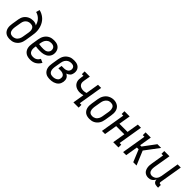

<svg xmlns="http://www.w3.org/2000/svg" viewBox="295 -2069 3410 3410"><g transform="rotate(45 2000.0 -363.5)"><path d="M202 8Q174 8 146.5 1.5Q119 -5 97.5 -20Q76 -35 61.5 -58Q47 -81 41 -107.5Q35 -134 35.5 -162.5Q36 -191 41 -219L62 -349Q66 -373 74 -396Q82 -419 96 -439.5Q110 -460 130 -476.5Q150 -493 172.5 -503.5Q195 -514 218.5 -518.5Q242 -523 266 -523Q292 -523 316 -516Q340 -509 357 -493Q349 -524 335 -552.5Q321 -581 299.5 -604Q278 -627 250.5 -643Q223 -659 193 -667L211 -735Q244 -728 274 -713.5Q304 -699 329.5 -679Q355 -659 375 -633.5Q395 -608 409.5 -578Q424 -548 432.5 -515.5Q441 -483 444 -449.5Q447 -416 443.5 -380.5Q440 -345 434 -311L413 -181Q409 -156 401 -131.5Q393 -107 379 -84.5Q365 -62 345 -43.5Q325 -25 301.5 -13Q278 -1 252.5 3.5Q227 8 202 8ZM204 -62Q220 -62 236.5 -66Q253 -70 268 -78.5Q283 -87 295 -100Q307 -113 315.5 -128.5Q324 -144 328.5 -160Q333 -176 336 -192L357 -316Q359 -333 360 -349.5Q361 -366 358 -381.5Q355 -397 347.5 -411Q340 -425 328 -434.5Q316 -444 300.5 -448Q285 -452 268 -452Q252 -452 237 -449.5Q222 -447 207.5 -439.5Q193 -432 181 -421Q169 -410 160 -396.5Q151 -383 146.5 -368Q142 -353 139 -338L117 -208Q115 -191 114 -173.5Q113 -156 115.5 -139.5Q118 -123 124.5 -108Q131 -93 143 -82.5Q155 -72 171 -67Q187 -62 204 -62Z M718 8Q689 8 660.5 2.5Q632 -3 608 -17.5Q584 -32 567.5 -54.5Q551 -77 543.5 -104Q536 -131 536 -160.5Q536 -190 541 -219L562 -349Q566 -374 574.5 -399Q583 -424 597 -446.5Q611 -469 631 -487.5Q651 -506 675 -517.5Q699 -529 724.5 -533.5Q750 -538 775 -538Q799 -538 823.5 -534Q848 -530 869 -519.5Q890 -509 906 -492.5Q922 -476 931.5 -454.5Q941 -433 944 -408.5Q947 -384 943 -360Q940 -338 929 -316.5Q918 -295 901.5 -278.5Q885 -262 863.5 -251Q842 -240 820 -234Q798 -228 775.5 -226Q753 -224 731 -224Q703 -224 675.5 -225.5Q648 -227 622 -232L617 -208Q615 -190 614 -171.5Q613 -153 617 -136.5Q621 -120 629.5 -105Q638 -90 652 -80Q666 -70 683 -66Q700 -62 718 -62Q736 -62 755 -66.5Q774 -71 790.5 -81.5Q807 -92 820 -107Q833 -122 842 -139L911 -108Q897 -82 876 -59Q855 -36 829.5 -20.5Q804 -5 775 1.5Q746 8 718 8ZM749 -293Q749 -293 749 -293Q749 -293 750 -293Q768 -293 787 -296.5Q806 -300 823 -309.5Q840 -319 852 -336Q864 -353 867 -371Q870 -391 865 -410.5Q860 -430 846.5 -443.5Q833 -457 813.5 -462.5Q794 -468 774 -468Q758 -468 741 -464.5Q724 -461 709 -452.5Q694 -444 681.5 -431Q669 -418 660.5 -402.5Q652 -387 647 -370.5Q642 -354 639 -338L633 -302Q661 -296 690.5 -294.5Q720 -293 749 -293Z M1211 8Q1181 8 1153 2.5Q1125 -3 1102.5 -18Q1080 -33 1064.5 -55.5Q1049 -78 1042 -105Q1035 -132 1035.5 -161Q1036 -190 1041 -219L1062 -349Q1067 -375 1075 -399.5Q1083 -424 1097.5 -447Q1112 -470 1133 -488Q1154 -506 1178 -518Q1202 -530 1228 -534Q1254 -538 1279 -538Q1302 -538 1324.5 -534.5Q1347 -531 1367 -522Q1387 -513 1402.5 -498Q1418 -483 1427.5 -463Q1437 -443 1439 -420Q1441 -397 1437 -374Q1434 -357 1427 -340Q1420 -323 1407.5 -310Q1395 -297 1378.5 -287.5Q1362 -278 1345 -272Q1364 -263 1379.5 -249Q1395 -235 1404 -216Q1413 -197 1414.5 -175Q1416 -153 1413 -132Q1409 -110 1400 -89Q1391 -68 1375 -51Q1359 -34 1339 -22.5Q1319 -11 1297.5 -4Q1276 3 1254 5.5Q1232 8 1211 8ZM1213 -62Q1226 -62 1239 -63.5Q1252 -65 1265 -69Q1278 -73 1290 -79.5Q1302 -86 1312.5 -95.5Q1323 -105 1328.5 -117.5Q1334 -130 1336 -143Q1338 -157 1336.5 -171.5Q1335 -186 1328.5 -197.5Q1322 -209 1311.5 -217Q1301 -225 1288.5 -230Q1276 -235 1261.5 -237Q1247 -239 1233 -239H1179L1190 -309H1245Q1257 -309 1269 -310Q1281 -311 1293 -314.5Q1305 -318 1317 -324Q1329 -330 1338 -339Q1347 -348 1352.5 -359.5Q1358 -371 1360 -383Q1363 -401 1358.5 -418.5Q1354 -436 1342 -447.5Q1330 -459 1313 -463.5Q1296 -468 1278 -468Q1261 -468 1244 -464.5Q1227 -461 1211.5 -452.5Q1196 -444 1183 -431Q1170 -418 1161 -403Q1152 -388 1147 -371.5Q1142 -355 1139 -338L1117 -208Q1115 -190 1114 -172Q1113 -154 1116 -137.5Q1119 -121 1127 -106Q1135 -91 1148 -80.5Q1161 -70 1178 -66Q1195 -62 1213 -62Z M1796 0 1832 -215Q1812 -209 1791.5 -206Q1771 -203 1750 -203Q1722 -203 1695.5 -209.5Q1669 -216 1646.5 -229Q1624 -242 1607.5 -262.5Q1591 -283 1583 -308.5Q1575 -334 1576 -362Q1577 -390 1582 -418L1589 -460H1548V-530H1679L1658 -406Q1655 -389 1654.5 -371Q1654 -353 1660 -336.5Q1666 -320 1677 -307.5Q1688 -295 1703 -287Q1718 -279 1735 -275Q1752 -271 1770 -271Q1788 -271 1806.5 -274Q1825 -277 1843 -283L1884 -530H1963L1887 -70H1928V0Z M2202 8Q2174 8 2146.5 1.5Q2119 -5 2097.5 -20Q2076 -35 2061.5 -58Q2047 -81 2041 -107.5Q2035 -134 2035.5 -162.5Q2036 -191 2041 -219L2062 -349Q2066 -374 2074.5 -398.5Q2083 -423 2097 -445.5Q2111 -468 2130.5 -486.5Q2150 -505 2174 -517Q2198 -529 2223 -535Q2248 -541 2273 -541Q2302 -541 2328.5 -533Q2355 -525 2377 -510Q2399 -495 2413.5 -472Q2428 -449 2434 -422.5Q2440 -396 2439.5 -367.5Q2439 -339 2434 -311L2413 -181Q2409 -156 2401 -131.5Q2393 -107 2379 -84.5Q2365 -62 2345 -43.5Q2325 -25 2301.5 -13Q2278 -1 2252.5 3.5Q2227 8 2202 8ZM2204 -62Q2220 -62 2236.5 -66Q2253 -70 2268 -78.5Q2283 -87 2295 -100Q2307 -113 2315.5 -128.5Q2324 -144 2328.5 -160Q2333 -176 2336 -192L2358 -322Q2361 -339 2361.5 -356.5Q2362 -374 2359.5 -390.5Q2357 -407 2350.5 -422.5Q2344 -438 2331.5 -448.5Q2319 -459 2303 -463.5Q2287 -468 2269 -468Q2253 -468 2236.5 -464Q2220 -460 2205.5 -451Q2191 -442 2179.5 -429Q2168 -416 2159.5 -401Q2151 -386 2146.5 -370Q2142 -354 2139 -338L2117 -208Q2115 -191 2114 -173.5Q2113 -156 2115.5 -139.5Q2118 -123 2124.5 -108Q2131 -93 2143 -82.5Q2155 -72 2171 -67Q2187 -62 2204 -62Z M2513 0 2589 -460H2548V-530H2679L2642 -309H2847L2884 -530H2963L2887 -70H2928V0H2796L2836 -239H2631L2591 0Z M3044 0 3120 -460H3079V-530H3210L3172 -300H3205L3376 -530H3470L3271 -265L3382 0H3299L3204 -230H3160L3122 0Z M3680 8Q3654 8 3629.5 -0.5Q3605 -9 3587 -26Q3569 -43 3559 -66Q3549 -89 3545 -114.5Q3541 -140 3542.5 -166.5Q3544 -193 3549 -219L3589 -460H3548V-530H3679L3625 -208Q3623 -191 3621.5 -174Q3620 -157 3622 -141Q3624 -125 3630 -110Q3636 -95 3646.5 -84Q3657 -73 3672.5 -67.5Q3688 -62 3704 -62Q3727 -62 3749.5 -71Q3772 -80 3788.5 -98Q3805 -116 3814 -138Q3823 -160 3827 -183L3884 -530H3963L3890 -93Q3889 -87 3890 -81Q3891 -75 3894.5 -70.5Q3898 -66 3904 -64Q3910 -62 3916 -62H3931V8H3904Q3886 8 3867.5 3.5Q3849 -1 3835.5 -12Q3822 -23 3815 -40Q3808 -57 3810 -76Q3800 -58 3786.5 -41.5Q3773 -25 3756 -13.5Q3739 -2 3719 3Q3699 8 3680 8Z"/></g></svg>

Font: Iosevka Slab
Style: Italic
Weight: 400
Italic angle: -9°
Monospace: yes
Designer: Belleve Invis
Foundry: Belleve Invis
Version: Version 11.1.0; ttfautohint (v1.8.3)